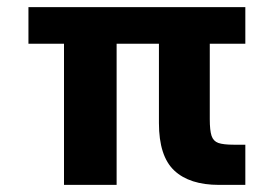

<svg xmlns="http://www.w3.org/2000/svg" viewBox="-20 -520 780 540"><path d="M427 -174V-480H570V-185Q570 -153 575 -138Q580 -123 594 -118Q608 -113 638 -113H670V0H596Q513 0 470 -40.5Q427 -81 427 -174ZM160 -480H308V0H160ZM60 -500H670V-397H60Z"/></svg>

Font: Uncut Sans VF
Style: Regular
Weight: 400
Designer: Kasper Nordkvist
Foundry: Uncut Type
Version: Version 1.100;FEAKit 1.0